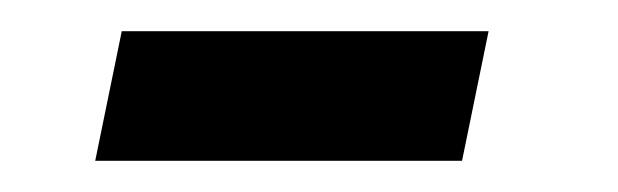

<svg xmlns="http://www.w3.org/2000/svg" viewBox="-20 -325 396 123"><path d="M41 -222 58 -305H293L276 -222Z"/></svg>

Font: Mona Sans Condensed Medium
Style: Italic
Weight: 500
Width: 3
Italic angle: -11.7°
Designer: Deni Anggara
Foundry: GitHub
Version: Version 1.001; ttfautohint (v1.8.4.7-5d5b);gftools[0.9.31]